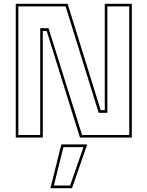

<svg xmlns="http://www.w3.org/2000/svg" viewBox="-20 -720 772 1005"><path d="M76 -13.5H190.5V-572.5H234L409.5 -13.5H656.5V-686.5H542V-129.5H496.5L323.5 -686.5H76ZM62.5 0V-700H334L507 -143.5H528.5V-700H670V0H398.5L224.5 -558H204V0ZM244 265 301 36H436.5L357 265ZM262 251H347L417 50H312Z"/></svg>

Font: Tourney Thin
Style: Regular
Weight: 100
Designer: Tyler Finck
Foundry: Etcetera Type Co
Version: Version 1.015